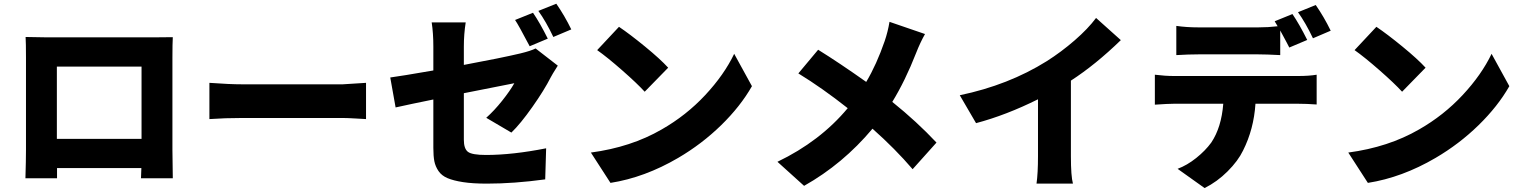

<svg xmlns="http://www.w3.org/2000/svg" viewBox="-20 -918 8040 1014"><path d="M727.5 -566.4H280.3V-184.6H727.5ZM890.6 -614.3V-126L892.6 23.4H724.6L726.6 -30.3H281.2V23.4H114.3Q117.2 -73.2 117.2 -127.9V-614.3Q117.2 -691.4 115.2 -722.7Q197.3 -720.7 230.5 -720.7H788.1Q852.5 -720.7 892.6 -721.7Q890.6 -688.5 890.6 -614.3Z M1085.9 -289.1V-480.5Q1192.4 -472.7 1258.8 -472.7H1790Q1795.9 -472.7 1913.1 -480.5V-289.1Q1910.2 -289.1 1862.3 -292Q1814.5 -294.9 1790 -294.9H1258.8Q1168 -294.9 1085.9 -289.1Z M2997.1 -762.7 2902.3 -722.7Q2863.3 -804.7 2823.2 -860.4L2918 -898.4Q2961.9 -835 2997.1 -762.7ZM2873 -713.9 2777.3 -673.8Q2717.8 -787.1 2700.2 -812.5L2794.9 -850.6Q2831.1 -797.9 2873 -713.9ZM2429.7 -671.9V-575.2Q2628.9 -612.3 2727.5 -635.7Q2784.2 -649.4 2808.6 -662.1L2925.8 -571.3Q2893.6 -520.5 2888.7 -509.8Q2854.5 -442.4 2791.5 -353Q2728.5 -263.7 2680.7 -217.8L2547.9 -295.9Q2589.8 -333 2631.8 -385.7Q2673.8 -438.5 2696.3 -478.5Q2614.3 -462.9 2429.7 -425.8V-179.7Q2429.7 -132.8 2451.2 -116.2Q2472.7 -99.6 2546.9 -99.6Q2686.5 -99.6 2864.3 -134.8L2859.4 29.3Q2694.3 51.8 2551.8 51.8Q2476.6 51.8 2425.8 43.9Q2375 36.1 2343.8 22.9Q2312.5 9.8 2295.9 -14.6Q2279.3 -39.1 2273.9 -66.4Q2268.6 -93.8 2268.6 -136.7V-392.6Q2148.4 -368.2 2069.3 -350.6L2041 -508.8Q2093.8 -515.6 2268.6 -545.9V-671.9Q2268.6 -743.2 2259.8 -799.8H2439.5Q2429.7 -737.3 2429.7 -671.9Z M3133.8 -653.3 3249 -776.4Q3305.7 -738.3 3386.2 -672.4Q3466.8 -606.4 3508.8 -560.5L3384.8 -433.6Q3344.7 -477.5 3265.6 -546.9Q3186.5 -616.2 3133.8 -653.3ZM3204.1 47.9 3100.6 -112.3Q3312.5 -140.6 3474.6 -234.4Q3604.5 -308.6 3704.6 -416Q3804.7 -523.4 3857.4 -633.8L3951.2 -462.9Q3890.6 -356.4 3788.6 -256.8Q3686.5 -157.2 3561.5 -84Q3384.8 19.5 3204.1 47.9Z M4677.7 -802.7 4865.2 -738.3Q4839.8 -693.4 4818.4 -638.7Q4760.7 -491.2 4692.4 -379.9Q4822.3 -275.4 4925.8 -165L4799.8 -24.4Q4708 -131.8 4587.9 -238.3Q4431.6 -51.8 4226.6 63.5L4085.9 -63.5Q4311.5 -171.9 4457 -346.7Q4322.3 -453.1 4196.3 -530.3L4300.8 -655.3Q4411.1 -586.9 4554.7 -485.4Q4609.4 -577.1 4652.3 -701.2Q4668.9 -750 4677.7 -802.7Z M5635.7 -492.2V-92.8Q5635.7 12.7 5646.5 51.8H5454.1Q5461.9 -2.9 5461.9 -92.8V-393.6Q5293 -309.6 5134.8 -267.6L5048.8 -415Q5306.6 -468.8 5507.8 -594.7Q5585 -643.6 5655.8 -705.1Q5726.6 -766.6 5768.6 -823.2L5899.4 -706.1Q5765.6 -576.2 5635.7 -492.2Z M7007.8 -755.9 6914.1 -715.8Q6875 -797.9 6835 -853.5L6928.7 -891.6Q6972.7 -828.1 7007.8 -755.9ZM6626 -630.9H6308.6Q6258.8 -630.9 6192.4 -627V-781.2Q6247.1 -773.4 6308.6 -773.4H6626Q6677.7 -773.4 6727.5 -779.3Q6720.7 -792 6711.9 -805.7L6805.7 -843.8Q6841.8 -791 6883.8 -707L6789.1 -667Q6783.2 -678.7 6775.4 -693.4Q6767.6 -708 6757.3 -727.1Q6747.1 -746.1 6741.2 -756.8V-627Q6667 -630.9 6626 -630.9ZM6179.7 -516.6H6835Q6893.6 -516.6 6933.6 -523.4V-366.2Q6878.9 -370.1 6835 -370.1H6610.4Q6601.6 -235.4 6544.9 -123Q6518.6 -68.4 6463.4 -13.2Q6408.2 42 6341.8 75.2L6199.2 -26.4Q6249 -44.9 6297.4 -83.5Q6345.7 -122.1 6377 -165Q6430.7 -245.1 6440.4 -370.1H6179.7Q6150.4 -370.1 6079.1 -365.2V-523.4Q6133.8 -516.6 6179.7 -516.6Z M7133.8 -653.3 7249 -776.4Q7305.7 -738.3 7386.2 -672.4Q7466.8 -606.4 7508.8 -560.5L7384.8 -433.6Q7344.7 -477.5 7265.6 -546.9Q7186.5 -616.2 7133.8 -653.3ZM7204.1 47.9 7100.6 -112.3Q7312.5 -140.6 7474.6 -234.4Q7604.5 -308.6 7704.6 -416Q7804.7 -523.4 7857.4 -633.8L7951.2 -462.9Q7890.6 -356.4 7788.6 -256.8Q7686.5 -157.2 7561.5 -84Q7384.8 19.5 7204.1 47.9Z"/></svg>

Font: GenEi Gothic M Heavy
Style: Regular
Weight: 800
Designer: o_tamon (Modified); [Source Han Sans]
Ryoko NISHIZUKA  (kana & ideographs); Paul D. Hunt (Latin, Greek & Cyrillic); Wenl
Version: Version 1.1a;Original Version 1.004